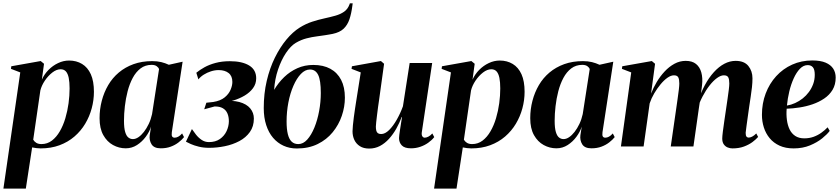

<svg xmlns="http://www.w3.org/2000/svg" viewBox="-36 -882 5051 1156"><path d="M-15.5 253.5 86 -446 30 -467.5 32 -483 209 -514.5 229 -498 216 -402.5Q230.5 -435 256 -461Q281.5 -487 313.8 -502.2Q346 -517.5 380 -517.5Q424 -517.5 458 -497Q492 -476.5 510.8 -435Q529.5 -393.5 529.5 -329.5Q529.5 -279 516.2 -229.8Q503 -180.5 477 -137Q451 -93.5 412.2 -60Q373.5 -26.5 322.2 -7.5Q271 11.5 208.5 11.5Q196 11.5 182.8 9.8Q169.5 8 157.5 5.5L119.5 253.5ZM164 -41Q170 -30 182.2 -22.2Q194.5 -14.5 213.5 -14.5Q249 -14.5 276.5 -35.5Q304 -56.5 324.2 -91.5Q344.5 -126.5 357.5 -170.2Q370.5 -214 376.8 -260.5Q383 -307 383 -349.5Q383 -387.5 377.8 -413.2Q372.5 -439 360.8 -452Q349 -465 329 -465Q304.5 -465 279.2 -445.5Q254 -426 234.2 -396.8Q214.5 -367.5 207 -337.5Z M998.5 -86Q996 -66.5 1000.8 -59.8Q1005.5 -53 1015.5 -53Q1026 -53 1037.2 -59Q1048.5 -65 1060.5 -78.5L1072 -56.5Q1059.5 -40.5 1039.2 -24.8Q1019 -9 992.2 1Q965.5 11 932 11Q891.5 11 876.5 -13.2Q861.5 -37.5 865.5 -68.5L873.5 -119.5Q864 -89 841.8 -58.8Q819.5 -28.5 788.8 -8.8Q758 11 721 11Q680.5 11 644.5 -8.8Q608.5 -28.5 586 -68.5Q563.5 -108.5 563.5 -170.5Q563.5 -224.5 576.8 -275.2Q590 -326 615.5 -369.5Q641 -413 679.2 -445.2Q717.5 -477.5 768 -495.8Q818.5 -514 880.5 -514Q911 -514 935.2 -508Q959.5 -502 980.5 -492L1063.5 -510.5ZM921.5 -465.5Q919 -475 907.8 -483.2Q896.5 -491.5 877 -491.5Q838.5 -491.5 810.5 -470.2Q782.5 -449 763.2 -413Q744 -377 732.5 -332.8Q721 -288.5 715.8 -242.5Q710.5 -196.5 710.5 -155Q710.5 -111 717.8 -87Q725 -63 737.2 -53.8Q749.5 -44.5 764 -44.5Q780.5 -44.5 797.5 -56Q814.5 -67.5 830.5 -88Q846.5 -108.5 859.5 -135.8Q872.5 -163 879.5 -195Z M1223 8Q1189 8 1160.8 1Q1132.5 -6 1112.8 -14.8Q1093 -23.5 1083.5 -29L1119.5 -105Q1129.5 -90 1144 -71.5Q1158.5 -53 1178 -39.8Q1197.5 -26.5 1222 -26.5Q1261.5 -26.5 1288 -45Q1314.5 -63.5 1328 -92.2Q1341.5 -121 1342 -151.5Q1342 -179 1333.2 -199.2Q1324.5 -219.5 1305.5 -230.5Q1286.5 -241.5 1256 -241L1193.5 -224L1206.5 -263.5L1248 -268Q1291.5 -275 1316.5 -295.5Q1341.5 -316 1352.2 -341.5Q1363 -367 1363 -388.5Q1363 -424.5 1340.5 -442.2Q1318 -460 1280.5 -460Q1257.5 -460 1234 -452.5Q1210.5 -445 1190.8 -432.5Q1171 -420 1158.5 -404L1146 -444Q1166.5 -461 1195.2 -477Q1224 -493 1262.2 -503.2Q1300.5 -513.5 1348 -513.5Q1421.5 -513.5 1464 -487.8Q1506.5 -462 1506.5 -410.5Q1506.5 -377 1487.2 -351Q1468 -325 1436.8 -306.5Q1405.5 -288 1368.5 -276.8Q1331.5 -265.5 1297 -261L1294 -270.5Q1360.5 -280 1404.5 -268Q1448.5 -256 1470.5 -229.5Q1492.5 -203 1492.5 -168Q1492.5 -121 1468.5 -87.2Q1444.5 -53.5 1405 -32.5Q1365.5 -11.5 1318 -1.8Q1270.5 8 1223 8Z M2087.5 -862 2085.5 -847Q2079.5 -800 2067.8 -765.5Q2056 -731 2032.8 -709Q2009.5 -687 1967 -678Q1956.5 -676 1945 -674Q1933.5 -672 1921 -670Q1900.5 -666.5 1871.8 -663Q1843 -659.5 1810.2 -651.2Q1777.5 -643 1745 -624Q1714.5 -606 1686 -563.5Q1657.5 -521 1638 -463.2Q1618.5 -405.5 1614.5 -341Q1640 -384 1675 -417.8Q1710 -451.5 1754 -471.2Q1798 -491 1850.5 -491Q1910.5 -491 1952.8 -468Q1995 -445 2017.8 -401.2Q2040.5 -357.5 2040.5 -294Q2040.5 -239 2022 -184.8Q2003.5 -130.5 1967.2 -86Q1931 -41.5 1876.8 -14.8Q1822.5 12 1751 12Q1707.5 12 1671.2 -4.5Q1635 -21 1608.2 -52.2Q1581.5 -83.5 1566.8 -128.8Q1552 -174 1552 -231Q1552 -318.5 1570 -395.2Q1588 -472 1619 -534.8Q1650 -597.5 1688.5 -643.8Q1727 -690 1768.5 -716Q1805.5 -739 1843.2 -751.2Q1881 -763.5 1916.8 -771.2Q1952.5 -779 1983 -787.5Q2013.5 -796 2035.8 -811.5Q2058 -827 2068.5 -856L2070.5 -862ZM1830.5 -463.5Q1801 -463.5 1775.5 -436.8Q1750 -410 1730.5 -365.2Q1711 -320.5 1700.2 -264.8Q1689.5 -209 1689.5 -150.5Q1689.5 -104.5 1697 -74.2Q1704.5 -44 1720 -29.2Q1735.5 -14.5 1760 -14.5Q1789.5 -14.5 1814 -41.8Q1838.5 -69 1857 -114.2Q1875.5 -159.5 1885.5 -214Q1895.5 -268.5 1895.5 -322Q1895.5 -399 1879.5 -431.2Q1863.5 -463.5 1830.5 -463.5Z M2187 12.5Q2153 12.5 2130.8 -1.8Q2108.5 -16 2097.5 -39.5Q2086.5 -63 2086.5 -91.5Q2086.5 -105.5 2088.8 -127.8Q2091 -150 2094.2 -175.2Q2097.5 -200.5 2101 -223.5Q2104.5 -246.5 2107 -262.5L2136 -446L2080.5 -467.5L2083 -483L2257.5 -514.5L2276.5 -498L2246.5 -281Q2243.5 -262 2240.2 -237.5Q2237 -213 2234 -188.8Q2231 -164.5 2229 -146Q2227 -127.5 2227 -120Q2227 -106 2229.5 -95.8Q2232 -85.5 2239 -80.2Q2246 -75 2259 -75Q2282.5 -75 2307 -99.2Q2331.5 -123.5 2353.2 -162Q2375 -200.5 2390 -242L2430.5 -502.5H2566L2503.5 -85Q2501.5 -69 2507 -61Q2512.5 -53 2521 -53Q2531 -53 2543.5 -59.5Q2556 -66 2567 -78.5L2578.5 -56.5Q2564 -38 2542.2 -22.5Q2520.5 -7 2494 2Q2467.5 11 2438.5 11Q2400 11 2383.2 -6.5Q2366.5 -24 2366.5 -50.5Q2366.5 -56 2368.2 -70.2Q2370 -84.5 2372.8 -103.2Q2375.5 -122 2378.8 -141.8Q2382 -161.5 2384.5 -177.5H2382.5Q2369 -141 2349.8 -107Q2330.5 -73 2306 -46Q2281.5 -19 2251.8 -3.2Q2222 12.5 2187 12.5Z M2577.5 253.5 2679 -446 2623 -467.5 2625 -483 2802 -514.5 2822 -498 2809 -402.5Q2823.5 -435 2849 -461Q2874.5 -487 2906.8 -502.2Q2939 -517.5 2973 -517.5Q3017 -517.5 3051 -497Q3085 -476.5 3103.8 -435Q3122.5 -393.5 3122.5 -329.5Q3122.5 -279 3109.2 -229.8Q3096 -180.5 3070 -137Q3044 -93.5 3005.2 -60Q2966.5 -26.5 2915.2 -7.5Q2864 11.5 2801.5 11.5Q2789 11.5 2775.8 9.8Q2762.5 8 2750.5 5.5L2712.5 253.5ZM2757 -41Q2763 -30 2775.2 -22.2Q2787.5 -14.5 2806.5 -14.5Q2842 -14.5 2869.5 -35.5Q2897 -56.5 2917.2 -91.5Q2937.5 -126.5 2950.5 -170.2Q2963.5 -214 2969.8 -260.5Q2976 -307 2976 -349.5Q2976 -387.5 2970.8 -413.2Q2965.5 -439 2953.8 -452Q2942 -465 2922 -465Q2897.5 -465 2872.2 -445.5Q2847 -426 2827.2 -396.8Q2807.5 -367.5 2800 -337.5Z M3591.5 -86Q3589 -66.5 3593.8 -59.8Q3598.5 -53 3608.5 -53Q3619 -53 3630.2 -59Q3641.5 -65 3653.5 -78.5L3665 -56.5Q3652.5 -40.5 3632.2 -24.8Q3612 -9 3585.2 1Q3558.5 11 3525 11Q3484.5 11 3469.5 -13.2Q3454.5 -37.5 3458.5 -68.5L3466.5 -119.5Q3457 -89 3434.8 -58.8Q3412.5 -28.5 3381.8 -8.8Q3351 11 3314 11Q3273.5 11 3237.5 -8.8Q3201.5 -28.5 3179 -68.5Q3156.5 -108.5 3156.5 -170.5Q3156.5 -224.5 3169.8 -275.2Q3183 -326 3208.5 -369.5Q3234 -413 3272.2 -445.2Q3310.5 -477.5 3361 -495.8Q3411.5 -514 3473.5 -514Q3504 -514 3528.2 -508Q3552.5 -502 3573.5 -492L3656.5 -510.5ZM3514.5 -465.5Q3512 -475 3500.8 -483.2Q3489.5 -491.5 3470 -491.5Q3431.5 -491.5 3403.5 -470.2Q3375.5 -449 3356.2 -413Q3337 -377 3325.5 -332.8Q3314 -288.5 3308.8 -242.5Q3303.5 -196.5 3303.5 -155Q3303.5 -111 3310.8 -87Q3318 -63 3330.2 -53.8Q3342.5 -44.5 3357 -44.5Q3373.5 -44.5 3390.5 -56Q3407.5 -67.5 3423.5 -88Q3439.5 -108.5 3452.5 -135.8Q3465.5 -163 3472.5 -195Z M3908 -498 3884 -318.5Q3897.5 -353.5 3918 -388Q3938.5 -422.5 3965.5 -451.5Q3992.5 -480.5 4024.5 -498Q4056.5 -515.5 4092.5 -515.5Q4131.5 -515.5 4154.5 -497Q4177.5 -478.5 4186.5 -445.8Q4195.5 -413 4191 -371Q4190 -363 4188.5 -349.5Q4187 -336 4184.5 -320.2Q4182 -304.5 4179 -290.5L4165 -266.5Q4183 -323 4207.5 -368.8Q4232 -414.5 4262 -447.5Q4292 -480.5 4325 -498Q4358 -515.5 4393 -515.5Q4445 -515.5 4469.8 -484.8Q4494.5 -454 4494.5 -410.5Q4494.5 -385 4491.5 -357.5Q4488.5 -330 4484 -300.8Q4479.5 -271.5 4475 -241Q4471 -213.5 4466.8 -182.8Q4462.5 -152 4458.8 -125.2Q4455 -98.5 4453.5 -82.5Q4453.5 -65.5 4458.5 -59.5Q4463.5 -53.5 4471.5 -53.5Q4480.5 -53.5 4492.2 -59.2Q4504 -65 4517.5 -78.5L4528.5 -57.5Q4516 -43 4494.8 -27Q4473.5 -11 4443.5 0.2Q4413.5 11.5 4373.5 11.5Q4359.5 11.5 4345.2 5.8Q4331 0 4321.8 -13Q4312.5 -26 4312.5 -48Q4312.5 -60.5 4316.2 -90Q4320 -119.5 4325.2 -155.5Q4330.5 -191.5 4335 -222Q4340 -256 4344.5 -287Q4349 -318 4352 -342.2Q4355 -366.5 4355 -379.5Q4355 -404 4348.8 -416.2Q4342.5 -428.5 4322 -428.5Q4303.5 -428.5 4281 -412.2Q4258.5 -396 4236 -367.2Q4213.5 -338.5 4194 -301.2Q4174.5 -264 4161.5 -221.5L4183.5 -308.5Q4181 -291.5 4179.2 -280Q4177.5 -268.5 4175.8 -257Q4174 -245.5 4171.5 -228.5L4139 0H4002.5L4034.5 -222Q4039 -256 4043.8 -287.2Q4048.5 -318.5 4051.2 -342.8Q4054 -367 4054 -379.5Q4054 -404 4047.8 -416.2Q4041.5 -428.5 4021.5 -428.5Q4003.5 -428.5 3982.5 -413.8Q3961.5 -399 3941 -374.2Q3920.5 -349.5 3903 -319.8Q3885.5 -290 3875.5 -259.5L3839 0H3702.5L3764.5 -446L3708.5 -467.5L3710.5 -483L3888.5 -514.5Z M4959.5 -94Q4945 -74 4914.5 -49.2Q4884 -24.5 4840.5 -6.5Q4797 11.5 4742 11.5Q4693.5 11.5 4657.5 -5Q4621.5 -21.5 4598 -50Q4574.5 -78.5 4563 -114.8Q4551.5 -151 4551.5 -190.5Q4551.5 -259.5 4574 -319Q4596.5 -378.5 4637.2 -423.2Q4678 -468 4733.5 -493Q4789 -518 4854.5 -518Q4904 -518 4935 -504.8Q4966 -491.5 4980.8 -468.5Q4995.5 -445.5 4995.5 -415Q4995.5 -372.5 4976.8 -341.2Q4958 -310 4926.5 -288.8Q4895 -267.5 4856.5 -254.2Q4818 -241 4777.2 -234.8Q4736.5 -228.5 4700.5 -227.5Q4697.5 -192.5 4701.8 -160.2Q4706 -128 4718 -103Q4730 -78 4752 -63.5Q4774 -49 4806.5 -49Q4836.5 -49 4862.2 -58.2Q4888 -67.5 4909.2 -82.8Q4930.5 -98 4947 -115.5ZM4827 -490Q4801.5 -490 4780.2 -468Q4759 -446 4742.8 -410.2Q4726.5 -374.5 4716.2 -331.5Q4706 -288.5 4702 -246.5Q4727 -250.5 4751.2 -261.5Q4775.5 -272.5 4796.8 -289.2Q4818 -306 4834.2 -328Q4850.5 -350 4860 -376Q4869.5 -402 4869.5 -431.5Q4869.5 -464 4858.2 -477Q4847 -490 4827 -490Z"/></svg>

Font: Merriweather 144pt
Style: Bold Italic
Weight: 700
Italic angle: -7.8°
Version: Version 2.101